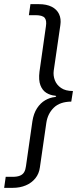

<svg xmlns="http://www.w3.org/2000/svg" viewBox="-58 -743 382 924"><path d="M-38 161 -30.5 108H2Q25 108 38.5 102.2Q52 96.5 58.5 85Q65 73.5 67 56.5L98 -160Q104 -197.5 120.5 -222.5Q137 -247.5 159.5 -260.5Q182 -273.5 206 -276Q211.5 -277 212.2 -279.5Q213 -282 207 -282.5Q184 -284.5 165 -296.2Q146 -308 136.5 -332.8Q127 -357.5 132 -398L163 -616.5Q167.5 -644.5 157 -657.2Q146.5 -670 112 -670H81L88.5 -723H129.5Q166 -723 190.8 -710.5Q215.5 -698 226.2 -675.2Q237 -652.5 232.5 -622.5L200.5 -402.5Q197.5 -379 206 -356.8Q214.5 -334.5 235.8 -319.8Q257 -305 293 -305L285 -254Q230.5 -253.5 201 -224.8Q171.5 -196 165 -152L134 62.5Q130 93 112.2 115Q94.5 137 66.5 149Q38.5 161 4 161Z"/></svg>

Font: Public Sans Thin Light
Style: Italic
Weight: 300
Italic angle: -8°
Version: Version 2.001